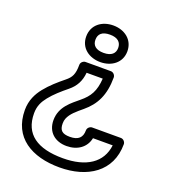

<svg xmlns="http://www.w3.org/2000/svg" viewBox="-141 -665 867 981"><g transform="rotate(20 293.0 -175.0)"><path d="M294.9 163C156.1 163 79 110.5 79 -3C79 -42.7 93.4 -69.7 114.3 -95.9C138.1 -126 171 -154.8 203.9 -181.5C237.6 -208.9 256.3 -242.3 260.6 -289H348.3C343.7 -219.6 322.3 -184.9 278.8 -149.2C242.1 -117.8 184.1 -78.7 184.1 -4C184.1 59.9 227.9 98 291.6 98C349.8 98 394.9 67.1 405.6 14H512.7C501.1 111.1 422 163 294.9 163ZM294.9 213C446.4 213 564.1 138.4 564.1 -11C564.1 -21.7 554.2 -36 539.1 -36H382.9C372.2 -36 357.9 -26.1 357.9 -11C357.9 27.4 337.8 48 291.6 48C249.1 48 234.1 32.8 234.1 -4C234.1 -14.6 235.8 -23.5 238.9 -31.2C251.1 -61.7 278.6 -83.8 311 -110.8C368.1 -158.5 399.1 -217.5 399.1 -314C399.1 -324.7 389.2 -339 374.1 -339H236.6C225.9 -339 211.6 -329.1 211.6 -314C211.6 -262.9 200.2 -242.9 172.5 -220.5C137.9 -192.4 103.6 -162.8 75.1 -127.1C50.5 -96.1 29 -56.5 29 -3C29 146.3 143.4 213 294.9 213ZM307 -513C349.4 -513 368.9 -493.5 368.9 -463C368.9 -433.4 349.1 -414 307 -414C264.4 -414 245.1 -433.2 245.1 -463C245.1 -494.1 264 -513 307 -513ZM307 -563C245.3 -563 195.1 -526.1 195.1 -463C195.1 -400.2 246.3 -364 307 -364C367.2 -364 418.9 -400.3 418.9 -463C418.9 -525.9 368.2 -563 307 -563Z"/></g></svg>

Font: Asimov
Style: WidOu
Weight: 500
Designer: Google
Version: Version 2.000980; 2014